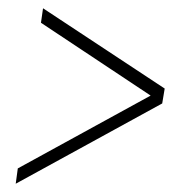

<svg xmlns="http://www.w3.org/2000/svg" viewBox="-20 -523 460 464"><path d="M372 -273 18 -79 23 -116 344 -292 79 -468 84 -503 378 -309Z"/></svg>

Font: Georama ExtraCondensed Thin ExtraLight
Style: Italic
Weight: 250
Italic angle: -9°
Version: Version 1.001